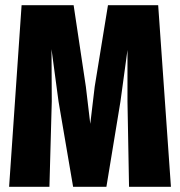

<svg xmlns="http://www.w3.org/2000/svg" viewBox="-20 -718 690 738"><path d="M15 0 63 -698H263L310 -385L327 -242L344 -385L395 -698H588L637 0H476L470 -328V-526L443 -328L389 0H261L205 -328L178 -529L179 -328L170 0Z"/></svg>

Font: Azeret Mono
Style: Bold
Weight: 700
Designer: Martin Vácha
Foundry: Displaay
Version: Version 1.002